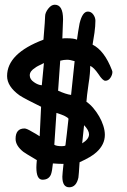

<svg xmlns="http://www.w3.org/2000/svg" viewBox="-20 -660 536 813"><path d="M454 -363Q456 -357 456 -356Q456 -343 447.5 -330.5Q439 -318 426 -318Q415 -318 397 -346Q377 -375 362 -381Q362 -367 360.5 -348Q359 -329 355 -305Q347 -249 346 -229Q361 -219 375 -202.5Q389 -186 400 -167Q411 -148 417.5 -127.5Q424 -107 424 -89Q424 -48 389 -16Q368 4 317 27Q315 55 314 71Q313 87 312 92Q303 133 273 133Q244 133 244 88Q244 81 245.5 67.5Q247 54 249 34Q239 34 228 33.5Q217 33 204 32Q201 64 196 78Q187 101 160 101Q134 101 134 49Q134 43 134.5 35.5Q135 28 136 18Q82 -14 79 -17Q46 -43 46 -72Q46 -116 84 -116Q93 -116 116 -102Q131 -94 148 -83L154 -208Q86 -241 63 -256Q10 -294 10 -338Q10 -434 164 -492Q168 -538 169.5 -562.5Q171 -587 171 -591Q171 -606 184 -623Q197 -640 212 -640Q247 -640 247 -578L244 -497Q249 -498 253 -498Q257 -498 262 -498Q293 -498 306 -492Q308 -509 311 -526.5Q314 -544 317 -561Q329 -611 352 -611Q366 -611 375 -598.5Q384 -586 384 -572Q384 -561 383 -548.5Q382 -536 380 -521L372 -471Q422 -446 454 -363ZM247 -578ZM296 -401Q277 -407 264 -407Q250 -407 235 -403L226 -276Q259 -261 281 -258ZM166 -393Q134 -378 129 -373Q106 -359 106 -341Q106 -324 124 -312Q141 -300 157 -299ZM257 -44Q260 -65 263 -93.5Q266 -122 270 -157Q264 -168 219 -182L210 -47Q219 -41 242 -41Q253 -41 257 -44ZM357 -91Q357 -108 336 -130L328 -53Q357 -71 357 -91Z"/></svg>

Font: Dongol
Style: Regular
Weight: 400
Designer: Abdo Mohamed and Ibrahim Hamdi
Foundry: Protype Foundry
Version: Version 1.000;hotconv 1.0.109;makeotfexe 2.5.65596